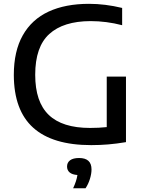

<svg xmlns="http://www.w3.org/2000/svg" viewBox="-20 -770 775 1028"><path d="M654.5 -360V-9Q604 -0.5 559.8 3.2Q515.5 7 468.5 7Q261.5 7 158 -86Q54.5 -179 54 -368.5Q54 -496 102 -581Q150 -666 240 -707.8Q330 -749.5 456.5 -749.5Q543 -749.5 634 -727.5V-635Q550 -657 464.5 -657Q319.5 -656.5 244 -588Q168.5 -519.5 168.5 -369.5Q168.5 -224.5 241 -154.8Q313.5 -85 462 -85Q510.5 -85 551.5 -89.5V-360ZM470 137Q470 160.5 461.5 188Q453 215.5 438 238H371.5Q390 198.5 394.5 167Q366.5 165 352.8 153.2Q339 141.5 339 121.5Q339 100.5 355.2 88.2Q371.5 76 403.5 76Q470 76 470 137Z"/></svg>

Font: Encode Sans Semi Expanded Medium
Style: Regular
Weight: 500
Width: 6
Designer: Multiple Designers
Foundry: Impallari Type
Version: Version 2.000